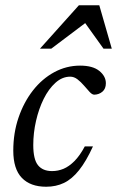

<svg xmlns="http://www.w3.org/2000/svg" viewBox="-20 -700 445 730"><path d="M247 -408.5Q216.5 -408.5 190.8 -385.2Q165 -362 146.2 -324.2Q127.5 -286.5 117 -240.5Q106.5 -194.5 106.5 -148.5Q106.5 -94 124.5 -71.8Q142.5 -49.5 178 -49.5Q200.5 -49.5 221.5 -58.2Q242.5 -67 263 -87.5Q283.5 -108 302.5 -143.5H333.5Q307.5 -86.5 280.5 -52.8Q253.5 -19 223.2 -4.5Q193 10 155.5 10Q95.5 10 63 -23.8Q30.5 -57.5 30.5 -127.5Q30.5 -194.5 50.5 -253Q70.5 -311.5 105.2 -356Q140 -400.5 186.2 -425.5Q232.5 -450.5 284.5 -450.5Q333 -450.5 357.8 -430.2Q382.5 -410 382.5 -383.5Q382.5 -362.5 369.5 -351.5Q356.5 -340.5 338.5 -340Q330.5 -340 321 -350.2Q311.5 -360.5 299.5 -374.5Q287.5 -388.5 274.5 -398.5Q261.5 -408.5 247 -408.5ZM132 -515 280 -680H357.5L405 -515H373.5L299 -619H313L175 -515Z"/></svg>

Font: Newsreader 16pt 16pt
Style: Italic
Weight: 400
Italic angle: -17°
Version: Version 1.003